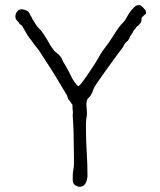

<svg xmlns="http://www.w3.org/2000/svg" viewBox="-20 -716 626 749"><path d="M261.7 -309.6Q258.8 -311.5 258.8 -312.5Q257.8 -314.5 255.9 -316.4L254.9 -318.4Q253.9 -321.3 252 -322.3Q245.1 -330.1 244.1 -334Q243.2 -340.8 241.2 -343.8Q216.8 -385.7 191.4 -426.8Q188.5 -432.6 135.7 -513.7Q130.9 -521.5 125 -528.3Q119.1 -536.1 113.3 -543Q107.4 -551.8 101.6 -559.6Q98.6 -563.5 95.7 -566.4L86.9 -579.1Q78.1 -595.7 76.2 -597.7Q66.4 -617.2 61.5 -619.1Q54.7 -623 54.7 -626Q54.7 -627 54.7 -627Q53.7 -627 53.7 -627.9L50.8 -630.9Q45.9 -635.7 43 -639.6Q40 -644.5 40 -651.4Q40 -663.1 46.9 -670.9Q52.7 -679.7 63.5 -679.7Q75.2 -679.7 85 -673.8Q92.8 -669.9 95.7 -662.1Q98.6 -655.3 102.5 -650.4Q104.5 -647.5 105.5 -643.6Q106.4 -641.6 108.4 -638.7Q112.3 -633.8 115.2 -627.9Q121.1 -616.2 130.9 -606.4Q141.6 -596.7 149.4 -584Q156.2 -573.2 163.1 -562.5Q169.9 -551.8 177.7 -537.1Q181.6 -531.2 187.5 -523.4Q193.4 -514.6 202.1 -508.8Q208 -504.9 211.9 -500Q218.8 -492.2 219.7 -490.2Q224.6 -476.6 237.3 -457Q243.2 -447.3 248 -437.5Q252.9 -426.8 259.8 -414.1Q264.6 -404.3 271.5 -395Q278.3 -385.7 285.2 -378.9Q293 -383.8 306.6 -403.3Q320.3 -421.9 335 -444.3Q359.4 -481.4 362.3 -487.3Q374 -508.8 379.9 -516.6Q410.2 -556.6 419.9 -573.2Q444.3 -613.3 460 -627.9Q465.8 -632.8 472.7 -645.5Q479.5 -658.2 486.3 -668Q494.1 -678.7 502.9 -687.5Q511.7 -696.3 522.5 -696.3Q531.2 -696.3 545.9 -677.7Q549.8 -672.9 549.8 -668Q549.8 -664.1 548.8 -662.1Q546.9 -661.1 542 -656.2Q541 -655.3 540 -654.8Q539.1 -654.3 539.1 -652.3Q538.1 -651.4 537.1 -651.4Q532.2 -650.4 532.2 -641.6Q532.2 -633.8 529.3 -627.9Q527.3 -625 523.9 -621.6Q520.5 -618.2 518.6 -615.2Q517.6 -614.3 515.6 -613.3L512.7 -611.3Q511.7 -610.4 510.7 -609.4Q510.7 -606.4 505.9 -602.1Q501 -597.7 498 -589.8Q492.2 -580.1 490.2 -577.1Q488.3 -576.2 487.3 -573.2Q486.3 -571.3 484.4 -567.4V-565.4Q482.4 -563.5 482.4 -562.5Q482.4 -561.5 480.5 -560.5Q479.5 -558.6 479.5 -557.6Q478.5 -557.6 477.5 -555.7H475.6V-554.7L474.6 -553.7Q468.8 -548.8 466.8 -544.9Q462.9 -539.1 462.9 -539.1Q461.9 -535.2 459 -531.2Q447.3 -516.6 401.4 -453.1Q348.6 -379.9 345.7 -371.1Q336.9 -343.8 326.2 -335Q313.5 -325.2 318.4 -290Q319.3 -281.2 319.3 -272.5Q319.3 -267.6 318.4 -265.6Q318.4 -264.6 318.4 -261.7Q318.4 -259.8 317.4 -257.8Q316.4 -252.9 316.4 -248Q315.4 -243.2 315.4 -238.3V-210Q315.4 -165 318.4 -120.6Q321.3 -76.2 321.3 -31.2Q321.3 -17.6 314.5 -2Q305.7 13.7 289.1 12.7Q284.2 12.7 273.4 6.8Q263.7 0 263.7 -13.7Q263.7 -37.1 264.6 -43.9L267.6 -63.5Q268.6 -70.3 268.6 -93.8Q267.6 -130.9 267.6 -165Q267.6 -199.2 265.6 -234.4Q264.6 -249 263.7 -262.7Q263.7 -265.6 263.7 -269.5Q264.6 -273.4 264.6 -277.3Q262.7 -291 262.7 -305.7Q262.7 -308.6 261.7 -308.6Z"/></svg>

Font: ToneOZ-Zhuyin-Tsuipita-TC
Style: Regular
Weight: 400
Designer: ÂÆ£ÂøóÂáåJeffrey Xuan(jeffreyx@gmail.com, ToneOZ.com) ÈòøÂù§(cjkFonts)
Foundry: ToneOZ
Version: Version 0.240710